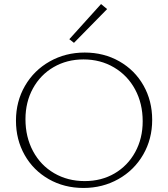

<svg xmlns="http://www.w3.org/2000/svg" viewBox="-20 -924 832 950"><path d="M323 -730 480 -904 510 -879 346 -712ZM59 -327Q59 -422 103.5 -499Q148 -576 226 -620Q304 -664 399 -664Q494 -664 570.5 -620.5Q647 -577 690 -501Q733 -425 733 -331Q733 -236 688.5 -159Q644 -82 566 -38Q488 6 393 6Q298 6 221.5 -37.5Q145 -81 102 -157Q59 -233 59 -327ZM686 -324Q686 -412 648.5 -481.5Q611 -551 544 -590.5Q477 -630 393 -630Q311 -630 245.5 -592Q180 -554 143 -486.5Q106 -419 106 -334Q106 -246 143.5 -176Q181 -106 248 -67Q315 -28 399 -28Q482 -28 547 -66Q612 -104 649 -171.5Q686 -239 686 -324Z"/></svg>

Font: Ysabeau SC Light
Style: Regular
Weight: 300
Designer: Christian Thalmann (Catharsis Fonts)
Version: Version 0.003